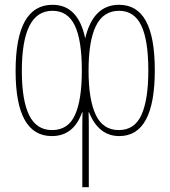

<svg xmlns="http://www.w3.org/2000/svg" viewBox="-20 -556 710 800"><path d="M625 -263Q625 11 477 11Q391 11 351 -88H349Q350 -68 350 -24V224H323V-24Q323 -68 324 -88H322Q287 11 196 11Q45 11 45 -260Q45 -536 199 -536Q306 -536 335 -396Q368 -536 476 -536Q551 -536 588 -468.5Q625 -401 625 -263ZM71 -260Q71 -138 101.5 -76Q132 -14 197 -14Q264 -14 292.5 -77Q321 -140 321 -262Q321 -389 291.5 -450Q262 -511 199 -511Q134 -511 102.5 -448Q71 -385 71 -260ZM349 -262Q349 -141 379 -77.5Q409 -14 475 -14Q541 -14 569.5 -77.5Q598 -141 598 -262Q598 -389 568.5 -450Q539 -511 476 -511Q411 -511 380 -448.5Q349 -386 349 -262Z"/></svg>

Font: Noto Sans Display Thin Cond
Style: Regular
Weight: 250
Width: 3
Designer: Monotype Design team
Foundry: Monotype Imaging Inc.
Version: Version 1.000